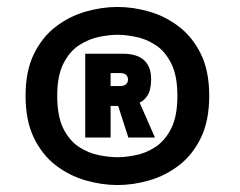

<svg xmlns="http://www.w3.org/2000/svg" viewBox="-20 -721 690 552"><path d="M318 -189Q272.5 -189 225.8 -202.5Q179 -216 140 -246Q101 -276 77.2 -325.2Q53.5 -374.5 53.5 -445.5Q53.5 -516.5 77.2 -565.2Q101 -614 140 -644Q179 -674 225.8 -687.5Q272.5 -701 318 -701Q363 -701 409.5 -687.5Q456 -674 495 -644Q534 -614 557.8 -565.2Q581.5 -516.5 581.5 -445.5Q581.5 -374.5 557.8 -325.2Q534 -276 495 -246Q456 -216 409.5 -202.5Q363 -189 318 -189ZM349 -325.5 312 -440.5H375L425.5 -325.5ZM318 -269Q340.5 -269 369.8 -274.8Q399 -280.5 426.5 -298.2Q454 -316 472 -351.2Q490 -386.5 490 -445.5Q490 -504 472 -539.2Q454 -574.5 426.5 -592Q399 -609.5 369.8 -615.2Q340.5 -621 318 -621Q295.5 -621 266 -615.2Q236.5 -609.5 208.8 -592Q181 -574.5 162.8 -539.2Q144.5 -504 144.5 -445.5Q144.5 -386.5 162.2 -351.2Q180 -316 207.5 -298.2Q235 -280.5 264.8 -274.8Q294.5 -269 318 -269ZM225 -325.5V-566.5H335Q359 -566.5 376.8 -559Q394.5 -551.5 404.5 -535.5Q414.5 -519.5 414.5 -493.5Q414.5 -462 403.5 -445.5Q392.5 -429 374.5 -422.8Q356.5 -416.5 336 -416.5H298V-325.5ZM298 -473.5H324.5Q336.5 -473.5 342.2 -478.8Q348 -484 348 -492Q348 -500 342.8 -505.5Q337.5 -511 324.5 -511H298Z"/></svg>

Font: Trispace Thin ExtraBold
Style: Regular
Weight: 800
Version: Version 1.210